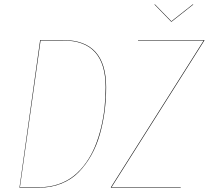

<svg xmlns="http://www.w3.org/2000/svg" viewBox="-20 -865 962 885"><path d="M869.1 -845.2 871.1 -844.2 771 -765.1H769L691.9 -844.2L693.8 -845.2L770 -767.1ZM272 -680.2Q469.2 -680.2 469.2 -462.9Q469.2 -406.2 462.2 -352.3Q455.1 -298.3 440.2 -245.6Q425.3 -192.9 400.4 -148.9Q375.5 -105 342.5 -71.3Q309.6 -37.6 262.9 -18.8Q216.3 0 161.1 0H69.8L165 -680.2ZM491.2 0V-2L918.9 -678.2H616.2V-680.2H921.9V-678.2L494.1 -2H813V0ZM272 -678.2H167L71.8 -2H161.1Q208.5 -2 249.5 -16.1Q290.5 -30.3 321.3 -55.2Q352.1 -80.1 376.7 -115Q401.4 -149.9 418 -189.9Q434.6 -230 445.8 -276.4Q457 -322.8 461.9 -368.9Q466.8 -415 466.8 -462.9Q466.8 -678.2 272 -678.2Z"/></svg>

Font: Fira Sans Compressed Two
Style: Italic
Weight: 100
Width: 3
Italic angle: -8°
Designer: Carrois Corporate & Edenspiekermann AG
Foundry: Carrois Corporate GbR & Edenspiekermann AG
Version: Version 4.203;PS 004.203;hotconv 1.0.88;makeotf.lib2.5.64775